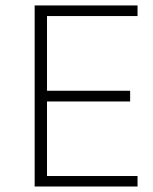

<svg xmlns="http://www.w3.org/2000/svg" viewBox="-20 -678 558 698"><path d="M150.9 -38.1V-309.1H453.1V-348.1H150.9V-619.6H480V-658.2H106V0H480V-38.1Z"/></svg>

Font: Estedad ExtraLight
Style: Regular
Weight: 200
Designer: Amin Abedi
Version: Version 7.3